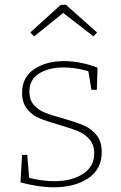

<svg xmlns="http://www.w3.org/2000/svg" viewBox="-20 -790 516 817"><path d="M249 -286Q304 -270 336 -256.5Q368 -243 390.5 -215.5Q413 -188 413 -143Q413 -70 355.5 -31.5Q298 7 209 7Q145 7 67 -14L74 -131H96L104 -33Q162 -19 212 -19Q285 -19 333 -50Q381 -81 381 -138Q381 -174 361 -197Q341 -220 312 -232Q283 -244 234 -258Q181 -273 149.5 -286Q118 -299 96 -325.5Q74 -352 74 -395Q74 -461 125 -495.5Q176 -530 252 -530Q322 -530 395 -502L392 -408H369L356 -487Q302 -503 251 -503Q187 -503 146 -477Q105 -451 105 -400Q105 -365 124 -343.5Q143 -322 171.5 -310.5Q200 -299 249 -286ZM260 -770 393 -652 378 -635 249 -735 125 -635 109 -652 238 -769Z"/></svg>

Font: Bitter Pro ExtraLight
Style: Regular
Weight: 275
Designer: Sol Matas, and Bitter project Authors
Foundry: Sol Matas
Version: Version 1.010